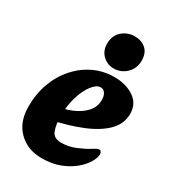

<svg xmlns="http://www.w3.org/2000/svg" viewBox="-177 -801 816 912"><g transform="rotate(30 231.0 -345.5)"><path d="M196 16Q119 16 69.5 -32.5Q20 -81 20 -166Q20 -237 42 -296Q64 -355 103.5 -399Q143 -443 194.5 -467Q246 -491 304 -491Q368 -491 412 -461.5Q456 -432 456 -376Q456 -322 415.5 -281Q375 -240 303 -210.5Q231 -181 136 -161L123 -231Q171 -237 211.5 -253.5Q252 -270 278 -297Q304 -324 306 -359Q308 -383 299 -399.5Q290 -416 272 -416Q250 -416 227.5 -387Q205 -358 190 -310Q175 -262 175 -206Q175 -155 187 -124.5Q199 -94 240 -94Q281 -94 319.5 -110.5Q358 -127 383 -143Q391 -148 399 -152.5Q407 -157 413 -157Q420 -157 424 -151.5Q428 -146 428 -138Q428 -120 413 -94Q398 -68 368.5 -43Q339 -18 296 -1Q253 16 196 16ZM279.5 -524Q245 -524 219.5 -548Q194 -572 194 -610.4Q194 -656.2 223.5 -681.6Q253 -707 291.8 -707Q328.2 -707 352.6 -685.8Q377 -664.5 377 -622Q377 -579.8 348 -551.9Q319 -524 279.5 -524Z"/></g></svg>

Font: Alkatra
Style: Regular
Weight: 400
Designer: Suman Bhandary
Version: Version 1.100;gftools[0.9.22]